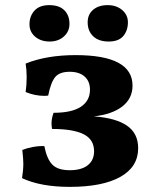

<svg xmlns="http://www.w3.org/2000/svg" viewBox="-20 -722 620 749"><path d="M519 -144Q519 -71 449.5 -32Q380 7 252 7Q139 7 66 -27Q71 -59 71 -84Q71 -101 67 -137Q84 -144 108 -148.5Q132 -153 153 -152Q163 -101 184.5 -79.5Q206 -58 252 -58Q298 -58 322.5 -77.5Q347 -97 347 -132Q347 -178 306 -198.5Q265 -219 183 -219Q181 -233 181 -240Q181 -261 189 -282Q260 -282 295.5 -305.5Q331 -329 331 -372Q331 -405 310 -423.5Q289 -442 252 -442Q212 -442 195 -421Q178 -400 168 -349L154 -348Q116 -348 80 -363Q84 -390 84 -421Q84 -450 80 -474Q162 -507 275 -507Q497 -507 497 -388Q497 -338 457.5 -307Q418 -276 346 -268Q431 -262 475 -232Q519 -202 519 -144ZM95 -627Q95 -659 114.5 -680.5Q134 -702 172 -702Q211 -702 231 -682Q251 -662 251 -629Q251 -599 229 -579.5Q207 -560 174 -560Q139 -560 117 -579Q95 -598 95 -627ZM322 -635Q322 -666 343.5 -684Q365 -702 400 -702Q434 -702 456.5 -683Q479 -664 479 -635Q479 -603 461 -581.5Q443 -560 404 -560Q365 -560 343.5 -580.5Q322 -601 322 -635Z"/></svg>

Font: Vollkorn SC
Style: Bold
Weight: 700
Designer: Friedrich Althausen
Foundry: Friedrich Althausen
Version: Version 4.015